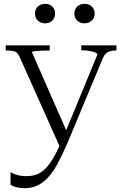

<svg xmlns="http://www.w3.org/2000/svg" viewBox="-20 -753 639 1004"><path d="M337 -47 324 -18 296 22 81 -459Q75 -472 66.5 -478.5Q58 -485 44.5 -487Q31 -489 13 -489H10V-516H240V-489H238Q218 -489 197 -488Q176 -487 161.5 -485.5Q147 -484 147 -480ZM334 -8Q306 57 281 103Q256 149 229.5 177Q203 205 173.5 218Q144 231 108 231Q83 231 64 225.5Q45 220 35 213V148Q40 150 50.5 155Q61 160 78 164Q95 168 117 168Q144 168 167 161Q190 154 212.5 133.5Q235 113 258.5 73.5Q282 34 308 -30L320 -57L489 -467Q489 -474 477 -479Q465 -484 446.5 -487Q428 -490 408 -490H405V-516H589V-489H587Q570 -489 556.5 -485.5Q543 -482 533.5 -473Q524 -464 518 -449ZM268 -682Q268 -659 253.5 -645Q239 -631 216 -631Q193 -631 178 -645Q163 -659 163 -682Q163 -705 178 -719Q193 -733 216 -733Q239 -733 253.5 -719Q268 -705 268 -682ZM475 -682Q475 -659 459.5 -645Q444 -631 422 -631Q399 -631 384 -645Q369 -659 369 -682Q369 -705 384 -719Q399 -733 422 -733Q445 -733 460 -719Q475 -705 475 -682Z"/></svg>

Font: Roboto Serif 120pt Expanded Light
Style: Regular
Weight: 300
Width: 7
Designer: Greg Gazdowicz
Foundry: Commercial Type
Version: Version 1.008